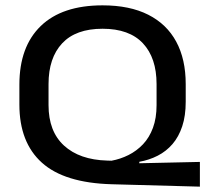

<svg xmlns="http://www.w3.org/2000/svg" viewBox="-20 -674 768 718"><path d="M727.5 24 397.5 15Q220.5 10 136.5 -65.8Q52.5 -141.5 52.5 -283V-357.5Q52.5 -499.5 132.5 -576.8Q212.5 -654 363.5 -654Q465 -654 534.2 -619Q603.5 -584 639 -518.2Q674.5 -452.5 674.5 -359.5V-293.5Q674.5 -241 661.5 -201.8Q648.5 -162.5 625 -135.2Q601.5 -108 569.8 -91.8Q538 -75.5 501 -69V-63.5L727.5 -68.5ZM380.5 -73.5 397 -73Q430 -79 460.5 -94.2Q491 -109.5 514.8 -134.5Q538.5 -159.5 552 -196Q565.5 -232.5 565.5 -281V-359.5Q565.5 -457.5 514.5 -512Q463.5 -566.5 363.5 -566.5Q263.5 -566.5 212.5 -512Q161.5 -457.5 161.5 -359.5V-281Q161.5 -182.5 219.5 -129.5Q277.5 -76.5 380.5 -73.5Z"/></svg>

Font: Anek Gujarati SemiExpanded Medium
Style: Regular
Weight: 500
Width: 6
Designer: Mrunmayee Ghaisas (Gujarati), Yesha Goshar (Latin)
Foundry: Ek Type
Version: Version 1.003